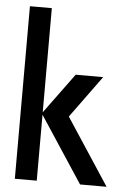

<svg xmlns="http://www.w3.org/2000/svg" viewBox="-52 -750 523 786"><g transform="rotate(5 209.5 -356.5)"><path d="M129 -711V-283L250 -448H363L237 -275L416 -2H307L129 -273V-2H39V-711Z"/></g></svg>

Font: Fundamental  Brigade
Style: Regular
Weight: 400
Designer: Peter Wiegel, original typeface by Arno Drescher 1935
Foundry: Peter Wiegel
Version: Version 0.000 2012 initial release